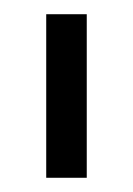

<svg xmlns="http://www.w3.org/2000/svg" viewBox="-20 -701 187 270"><path d="M45 -451H102V-681H45Z"/></svg>

Font: Hind Light
Style: Regular
Weight: 300
Designer: Manushi Parikh, Satya Rajpurohit
Foundry: Indian Type Foundry
Version: Version 1.201;PS 1.0;hotconv 1.0.78;makeotf.lib2.5.61930; tt